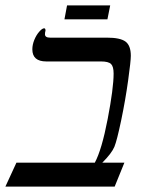

<svg xmlns="http://www.w3.org/2000/svg" viewBox="-42 -693 544 713"><path d="M383.8 0H-22L19 -88.9H310.1Q335.9 -136.7 357.9 -251.2Q379.9 -365.7 379.9 -419.9Q379.9 -445.8 370.4 -455.3Q360.8 -464.8 333 -464.8H129.9Q78.1 -464.8 78.1 -509.8Q78.1 -526.9 85.4 -544.9Q92.8 -563 103.8 -575.4Q114.7 -587.9 122.1 -587.9Q127 -587.9 127 -579.1Q125 -573.2 125 -565.9Q125 -553.2 144 -553.2H355Q404.3 -553.2 424.1 -538.6Q443.8 -523.9 443.8 -485.8Q443.8 -466.3 433.8 -394Q423.8 -321.8 408 -246.1Q392.1 -170.4 382.8 -147.9Q372.6 -123.5 337.9 -88.9H419.9ZM207 -672.9H367.2L356.9 -621.1H197.3Z"/></svg>

Font: Tinos
Style: Italic
Weight: 400
Italic angle: -16.333°
Designer: Steve Matteson
Foundry: Monotype Imaging Inc.
Version: Version 1.32